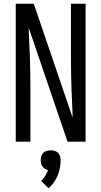

<svg xmlns="http://www.w3.org/2000/svg" viewBox="-20 -755 540 1023"><path d="M64 0V-735H160Q212 -583 263.5 -431.5Q315 -280 367 -128Q367 -138 366.5 -147Q366 -156 366 -165L361 -276Q360 -317 359 -358.5Q358 -400 358 -441V-735H436V0H340L133 -607Q133 -597 133.5 -588Q134 -579 134 -570L139 -459Q140 -418 141 -376.5Q142 -335 142 -294V0ZM239 248 199 209Q212 197 221 182Q230 167 236 151Q227 149 219.5 144.5Q212 140 206.5 132.5Q201 125 199 116.5Q197 108 197 99Q197 88 200 77.5Q203 67 210.5 59.5Q218 52 228.5 49Q239 46 250 46Q261 46 271.5 49Q282 52 289.5 59.5Q297 67 300 77.5Q303 88 303 99Q303 120 299 140.5Q295 161 287 180.5Q279 200 267 217Q255 234 239 248Z"/></svg>

Font: Zed Sans
Style: Regular
Weight: 400
Designer: Belleve Invis
Foundry: Belleve Invis
Version: Version 1.0.0; ttfautohint (v1.8.4)